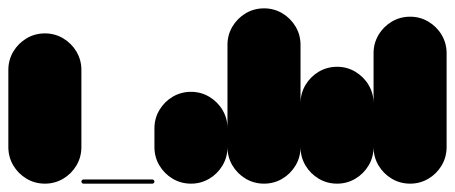

<svg xmlns="http://www.w3.org/2000/svg" viewBox="-20 -440 1090 460"><path d="M0 -87.7H175V-272.7H0ZM87.7 -175Q63.7 -175 43.7 -163.2Q23.7 -151.3 11.8 -131.3Q0 -111.3 0 -87.7Q0 -63.7 11.8 -43.7Q23.7 -23.7 43.7 -11.8Q63.7 0 87.7 0Q111.3 0 131.3 -11.8Q151.3 -23.7 163.2 -43.7Q175 -63.7 175 -87.7Q175 -111.3 163.2 -131.3Q151.3 -151.3 131.3 -163.2Q111.3 -175 87.7 -175ZM87.7 -360Q63.7 -360 43.7 -348.2Q23.7 -336.3 11.8 -316.3Q0 -296.3 0 -272.7Q0 -248.7 11.8 -228.7Q23.7 -208.7 43.7 -196.8Q63.7 -185 87.7 -185Q111.3 -185 131.3 -196.8Q151.3 -208.7 163.2 -228.7Q175 -248.7 175 -272.7Q175 -296.3 163.2 -316.3Q151.3 -336.3 131.3 -348.2Q111.3 -360 87.7 -360Z M180 -10Q178 -10 176.5 -8.5Q175 -7 175 -5Q175 -3 176.5 -1.5Q178 0 180 0H345Q347 0 348.5 -1.5Q350 -3 350 -5Q350 -7 348.5 -8.5Q347 -10 345 -10Z M350 -87.7H525V-132.7H350ZM437.7 -175Q413.7 -175 393.7 -163.2Q373.7 -151.3 361.8 -131.3Q350 -111.3 350 -87.7Q350 -63.7 361.8 -43.7Q373.7 -23.7 393.7 -11.8Q413.7 0 437.7 0Q461.3 0 481.3 -11.8Q501.3 -23.7 513.2 -43.7Q525 -63.7 525 -87.7Q525 -111.3 513.2 -131.3Q501.3 -151.3 481.3 -163.2Q461.3 -175 437.7 -175ZM437.7 -220Q413.7 -220 393.7 -208.2Q373.7 -196.3 361.8 -176.3Q350 -156.3 350 -132.7Q350 -108.7 361.8 -88.7Q373.7 -68.7 393.7 -56.8Q413.7 -45 437.7 -45Q461.3 -45 481.3 -56.8Q501.3 -68.7 513.2 -88.7Q525 -108.7 525 -132.7Q525 -156.3 513.2 -176.3Q501.3 -196.3 481.3 -208.2Q461.3 -220 437.7 -220Z M525 -87.7H700V-332.7H525ZM612.7 -175Q588.7 -175 568.7 -163.2Q548.7 -151.3 536.8 -131.3Q525 -111.3 525 -87.7Q525 -63.7 536.8 -43.7Q548.7 -23.7 568.7 -11.8Q588.7 0 612.7 0Q636.3 0 656.3 -11.8Q676.3 -23.7 688.2 -43.7Q700 -63.7 700 -87.7Q700 -111.3 688.2 -131.3Q676.3 -151.3 656.3 -163.2Q636.3 -175 612.7 -175ZM612.7 -420Q588.7 -420 568.7 -408.2Q548.7 -396.3 536.8 -376.3Q525 -356.3 525 -332.7Q525 -308.7 536.8 -288.7Q548.7 -268.7 568.7 -256.8Q588.7 -245 612.7 -245Q636.3 -245 656.3 -256.8Q676.3 -268.7 688.2 -288.7Q700 -308.7 700 -332.7Q700 -356.3 688.2 -376.3Q676.3 -396.3 656.3 -408.2Q636.3 -420 612.7 -420Z M700 -87.7H875V-192.7H700ZM787.7 -175Q763.7 -175 743.7 -163.2Q723.7 -151.3 711.8 -131.3Q700 -111.3 700 -87.7Q700 -63.7 711.8 -43.7Q723.7 -23.7 743.7 -11.8Q763.7 0 787.7 0Q811.3 0 831.3 -11.8Q851.3 -23.7 863.2 -43.7Q875 -63.7 875 -87.7Q875 -111.3 863.2 -131.3Q851.3 -151.3 831.3 -163.2Q811.3 -175 787.7 -175ZM787.7 -280Q763.7 -280 743.7 -268.2Q723.7 -256.3 711.8 -236.3Q700 -216.3 700 -192.7Q700 -168.7 711.8 -148.7Q723.7 -128.7 743.7 -116.8Q763.7 -105 787.7 -105Q811.3 -105 831.3 -116.8Q851.3 -128.7 863.2 -148.7Q875 -168.7 875 -192.7Q875 -216.3 863.2 -236.3Q851.3 -256.3 831.3 -268.2Q811.3 -280 787.7 -280Z M875 -87.7H1050V-312.7H875ZM962.7 -175Q938.7 -175 918.7 -163.2Q898.7 -151.3 886.8 -131.3Q875 -111.3 875 -87.7Q875 -63.7 886.8 -43.7Q898.7 -23.7 918.7 -11.8Q938.7 0 962.7 0Q986.3 0 1006.3 -11.8Q1026.3 -23.7 1038.2 -43.7Q1050 -63.7 1050 -87.7Q1050 -111.3 1038.2 -131.3Q1026.3 -151.3 1006.3 -163.2Q986.3 -175 962.7 -175ZM962.7 -400Q938.7 -400 918.7 -388.2Q898.7 -376.3 886.8 -356.3Q875 -336.3 875 -312.7Q875 -288.7 886.8 -268.7Q898.7 -248.7 918.7 -236.8Q938.7 -225 962.7 -225Q986.3 -225 1006.3 -236.8Q1026.3 -248.7 1038.2 -268.7Q1050 -288.7 1050 -312.7Q1050 -336.3 1038.2 -356.3Q1026.3 -376.3 1006.3 -388.2Q986.3 -400 962.7 -400Z"/></svg>

Font: Wavefont Thin
Style: Regular
Weight: 100
Monospace: yes
Version: Version 3.005;gftools[0.9.33]